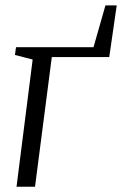

<svg xmlns="http://www.w3.org/2000/svg" viewBox="-20 -712 465 732"><path d="M382 -691.5H425L396.5 -494.5H177.5L113.5 0H43L104.5 -485L37 -502.5L41 -532H336.5Z"/></svg>

Font: Merriweather 72pt Light
Style: Italic
Weight: 300
Italic angle: -7.8°
Version: Version 2.101